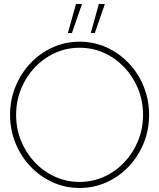

<svg xmlns="http://www.w3.org/2000/svg" viewBox="-20 -920 790 953"><path d="M375 13Q304 13 241.5 -15.2Q179 -43.5 131.5 -93.5Q84 -143.5 57 -209.2Q30 -275 30 -350Q30 -425 57 -490.8Q84 -556.5 131.5 -606.5Q179 -656.5 241.5 -684.8Q304 -713 375 -713Q446.5 -713 509 -684.8Q571.5 -656.5 619 -606.5Q666.5 -556.5 693.2 -490.8Q720 -425 720 -350Q720 -275 693.2 -209.2Q666.5 -143.5 619 -93.5Q571.5 -43.5 509 -15.2Q446.5 13 375 13ZM375 -17Q441 -17 498.2 -43.5Q555.5 -70 598.5 -116Q641.5 -162 665.8 -222.2Q690 -282.5 690 -350Q690 -418.5 665.5 -478.8Q641 -539 597.8 -585Q554.5 -631 497.5 -657Q440.5 -683 375 -683Q309 -683 251.8 -656.5Q194.5 -630 151.5 -584Q108.5 -538 84.2 -477.8Q60 -417.5 60 -350Q60 -281.5 84.5 -221.2Q109 -161 152.2 -115Q195.5 -69 252.8 -43Q310 -17 375 -17ZM430.5 -756 470.5 -900H500.5L450.5 -756ZM317 -756 357 -900H387L337 -756Z"/></svg>

Font: Urbanist Thin
Style: Regular
Weight: 100
Designer: Corey Hu
Foundry: Corey Hu
Version: Version 1.330; ttfautohint (v1.8.4.7-5d5b)